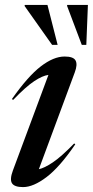

<svg xmlns="http://www.w3.org/2000/svg" viewBox="-20 -752 378 783"><path d="M32.5 -56.5 177.5 -446.5Q153.5 -443.5 119.8 -421.2Q86 -399 33.5 -344.5L28.5 -348Q93.5 -440.5 146 -481Q198.5 -521.5 243.5 -521.5Q279.5 -521.5 288.2 -505.2Q297 -489 285 -457L138.5 -62Q160.5 -66.5 195 -89.5Q229.5 -112.5 282.5 -167L287 -163.5Q223.5 -70.5 169.8 -29.8Q116 11 74 11Q39 11 29 -4.5Q19 -20 32.5 -56.5ZM215 -569H192.5L80 -728L81.5 -732H173.5ZM332 -569H313.5L253.5 -728L254 -732H338.5Z"/></svg>

Font: Newsreader Display Medium
Style: Italic
Weight: 500
Italic angle: -17°
Designer: Hugues Gentile
Foundry: Production Type
Version: Version 1.001